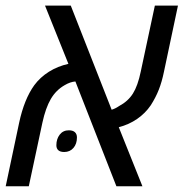

<svg xmlns="http://www.w3.org/2000/svg" viewBox="-38 -650 641 670"><path d="M81.5 -352.5Q102.1 -380.4 132.8 -399.7Q163.6 -418.9 200.7 -427.2L119.1 -630.4H209L351.6 -267.1Q364.7 -271 377.4 -279.8Q408.7 -296.4 425.8 -323.5Q442.9 -350.6 453.1 -399.9L502.4 -630.4H583L534.2 -399.9Q526.9 -364.3 516.1 -336.9Q505.4 -309.6 487.8 -282.2Q469.2 -254.9 440.7 -235.1Q412.1 -215.3 376.5 -206.1L459 0H368.2L225.1 -365.7Q207 -364.3 188 -353Q157.7 -335.9 139.4 -304.7Q121.1 -273.4 109.9 -221.7L62.5 0H-18.1L28.8 -221.7Q46.4 -303.7 81.5 -352.5ZM158.7 -143.1Q158.7 -165 170.4 -180.2Q182.1 -195.3 202.1 -195.3Q216.3 -195.3 223.4 -188.7Q230.5 -182.1 230.5 -170.4Q230.5 -147.9 218.3 -133.8Q206.1 -119.6 186 -119.6Q172.4 -119.6 165.5 -125.7Q158.7 -131.8 158.7 -143.1Z"/></svg>

Font: Viking Open Sans
Style: Italic
Weight: 400
Italic angle: -12°
Foundry: Ascender Corporation
Version: Version 2.000